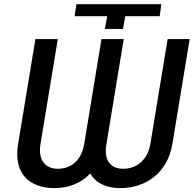

<svg xmlns="http://www.w3.org/2000/svg" viewBox="-20 -915 958 944"><path d="M507.1 -835.2 495.7 -772.7H584.5L595.9 -835.2H765.3L773.1 -894.5H355.8L346.9 -835.2ZM68.9 -206.3C45.1 -62.9 123.6 9.9 247.9 9.9C316.4 9.9 378.9 -14.2 424 -62.1C451.3 -14.2 503.2 9.9 570.7 9.9C694.6 9.9 803.3 -62.9 827.4 -206.3L912.6 -723H804.3L719.1 -206.3C705.3 -125.4 648.4 -85.2 585.9 -85.2C524.1 -85.2 489.3 -125.4 503.2 -206.3L588.4 -723H479L393.8 -206.3C380 -125.4 329.2 -85.2 263.5 -85.2C205.3 -85.2 165.5 -125.7 179 -206.3L264.2 -723H154.1Z"/></svg>

Font: Magic Ui Pro Medium
Style: Italic
Weight: 500
Italic angle: -9.39999°
Designer: Stefan Endress, Andreas Faust
Version: Version 1.000;FEAKit 1.0